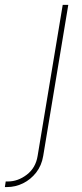

<svg xmlns="http://www.w3.org/2000/svg" viewBox="-126 -549 331 773"><path d="M126.5 -529.3H148.9L47.9 79.1Q41.5 117.7 19.5 145.8Q-2.4 173.8 -33.2 189Q-64 204.1 -97.7 204.1H-106.4L-103 181.6H-94.2Q-53.7 181.6 -18.1 154.3Q17.6 127 25.4 79.1Z"/></svg>

Font: Inter 24pt Thin
Style: Italic
Weight: 250
Italic angle: -9.3988°
Version: Version 4.001;git-66647c0bb